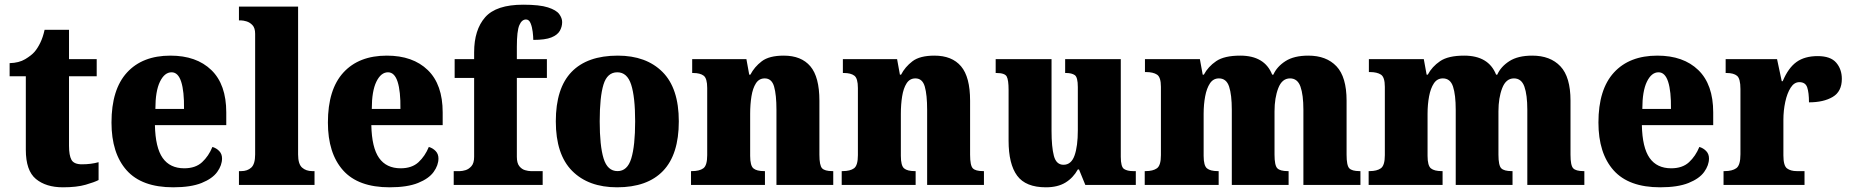

<svg xmlns="http://www.w3.org/2000/svg" viewBox="-20 -788 7881 818"><path d="M248 10Q176 10 133 -25.5Q90 -61 90 -150V-463H21V-519Q61 -520 87.5 -536Q114 -552 127 -567Q140 -582 151.5 -605.5Q163 -629 170 -661H274V-536H392V-463H274V-167Q274 -126 284.5 -107Q295 -88 329 -88Q368 -88 400 -97V-21Q383 -12 345 -1Q307 10 248 10Z M718 10Q584 10 519.5 -62.5Q455 -135 455 -266Q455 -407 521 -479Q587 -551 706 -551Q817 -551 880.5 -489.5Q944 -428 944 -309V-255H640Q642 -159 673 -115Q704 -71 765 -71Q813 -71 841 -97Q869 -123 885 -162Q902 -157 914 -144.5Q926 -132 926 -113Q926 -84 905.5 -55.5Q885 -27 839 -8.5Q793 10 718 10ZM764 -324Q765 -399 752 -439.5Q739 -480 711 -480Q681 -480 661.5 -440Q642 -400 642 -324Z M998 0V-59H1008Q1034 -59 1050.5 -74Q1067 -89 1067 -130V-644Q1067 -669 1055.5 -681Q1044 -693 1030 -697Q1016 -701 1008 -701H998V-760H1250V-130Q1250 -89 1267 -74Q1284 -59 1310 -59H1320V0Z M1640 10Q1506 10 1441.5 -62.5Q1377 -135 1377 -266Q1377 -407 1443 -479Q1509 -551 1628 -551Q1739 -551 1802.5 -489.5Q1866 -428 1866 -309V-255H1562Q1564 -159 1595 -115Q1626 -71 1687 -71Q1735 -71 1763 -97Q1791 -123 1807 -162Q1824 -157 1836 -144.5Q1848 -132 1848 -113Q1848 -84 1827.5 -55.5Q1807 -27 1761 -8.5Q1715 10 1640 10ZM1686 -324Q1687 -399 1674 -439.5Q1661 -480 1633 -480Q1603 -480 1583.5 -440Q1564 -400 1564 -324Z M1913 0V-59H1940Q1949 -59 1963 -63Q1977 -67 1988.5 -80Q2000 -93 2000 -120V-456H1917V-536H2000V-565Q2000 -661 2047 -714.5Q2094 -768 2209 -768Q2279 -768 2314.5 -756.5Q2350 -745 2362.5 -728Q2375 -711 2375 -694Q2375 -674 2365 -656.5Q2355 -639 2329 -628.5Q2303 -618 2252 -618Q2252 -632 2249.5 -652.5Q2247 -673 2240.5 -689Q2234 -705 2221 -705Q2203 -705 2192.5 -680.5Q2182 -656 2182 -589V-536H2310V-456H2182V-120Q2182 -93 2192.5 -80Q2203 -67 2217 -63Q2231 -59 2241 -59H2292V0Z M2609 10Q2487 10 2417.5 -60Q2348 -130 2348 -271Q2348 -412 2415 -481.5Q2482 -551 2612 -551Q2733 -551 2802.5 -481.5Q2872 -412 2872 -271Q2872 -130 2805 -60Q2738 10 2609 10ZM2611 -59Q2653 -59 2669.5 -113Q2686 -167 2686 -271Q2686 -375 2669 -427.5Q2652 -480 2610 -480Q2567 -480 2551 -427.5Q2535 -375 2535 -271Q2535 -167 2551.5 -113Q2568 -59 2611 -59Z M2924 0V-59H2928Q2960 -59 2976.5 -71Q2993 -83 2993 -127V-413Q2993 -454 2978 -465.5Q2963 -477 2933 -477H2929V-536H3160L3172 -470H3177Q3194 -503 3225.5 -527Q3257 -551 3319 -551Q3394 -551 3432.5 -505.5Q3471 -460 3471 -359V-129Q3471 -83 3482.5 -71Q3494 -59 3526 -59H3530V0H3288V-320Q3288 -384 3278 -419Q3268 -454 3238 -454Q3214 -454 3200.5 -433Q3187 -412 3181.5 -377.5Q3176 -343 3176 -303V-124Q3176 -82 3190 -70.5Q3204 -59 3235 -59H3239V0Z M3566 0V-59H3570Q3602 -59 3618.5 -71Q3635 -83 3635 -127V-413Q3635 -454 3620 -465.5Q3605 -477 3575 -477H3571V-536H3802L3814 -470H3819Q3836 -503 3867.5 -527Q3899 -551 3961 -551Q4036 -551 4074.5 -505.5Q4113 -460 4113 -359V-129Q4113 -83 4124.5 -71Q4136 -59 4168 -59H4172V0H3930V-320Q3930 -384 3920 -419Q3910 -454 3880 -454Q3856 -454 3842.5 -433Q3829 -412 3823.5 -377.5Q3818 -343 3818 -303V-124Q3818 -82 3832 -70.5Q3846 -59 3877 -59H3881V0Z M4436 10Q4350 10 4313.5 -39.5Q4277 -89 4277 -189V-405Q4277 -447 4269 -462Q4261 -477 4225 -477H4222V-536H4460V-230Q4460 -162 4470 -124Q4480 -86 4511 -86Q4544 -86 4558 -125.5Q4572 -165 4572 -233V-417Q4572 -459 4559 -468Q4546 -477 4522 -477H4518V-536H4755V-120Q4755 -77 4769 -68Q4783 -59 4807 -59H4819V0H4604L4577 -66H4572Q4552 -30 4519 -10Q4486 10 4436 10Z M4857 0V-59H4861Q4892 -59 4909 -71Q4926 -83 4926 -127V-418Q4926 -459 4909.5 -470Q4893 -481 4862 -481H4858V-536H5092L5104 -470H5109Q5127 -504 5161.5 -527.5Q5196 -551 5264 -551Q5368 -551 5400 -470H5405Q5420 -504 5456.5 -527.5Q5493 -551 5554 -551Q5631 -551 5674 -505.5Q5717 -460 5717 -359V-129Q5717 -83 5728.5 -71Q5740 -59 5772 -59H5776V0H5533V-320Q5533 -384 5520.5 -419Q5508 -454 5476 -454Q5442 -454 5426 -412.5Q5410 -371 5410 -314V-129Q5410 -83 5422 -71Q5434 -59 5466 -59H5470V0H5228V-320Q5228 -384 5216.5 -419Q5205 -454 5173 -454Q5149 -454 5135 -433Q5121 -412 5114.5 -377.5Q5108 -343 5108 -303V-124Q5108 -82 5122.5 -70.5Q5137 -59 5168 -59H5172V0Z M5811 0V-59H5815Q5846 -59 5863 -71Q5880 -83 5880 -127V-418Q5880 -459 5863.5 -470Q5847 -481 5816 -481H5812V-536H6046L6058 -470H6063Q6081 -504 6115.5 -527.5Q6150 -551 6218 -551Q6322 -551 6354 -470H6359Q6374 -504 6410.5 -527.5Q6447 -551 6508 -551Q6585 -551 6628 -505.5Q6671 -460 6671 -359V-129Q6671 -83 6682.5 -71Q6694 -59 6726 -59H6730V0H6487V-320Q6487 -384 6474.5 -419Q6462 -454 6430 -454Q6396 -454 6380 -412.5Q6364 -371 6364 -314V-129Q6364 -83 6376 -71Q6388 -59 6420 -59H6424V0H6182V-320Q6182 -384 6170.5 -419Q6159 -454 6127 -454Q6103 -454 6089 -433Q6075 -412 6068.5 -377.5Q6062 -343 6062 -303V-124Q6062 -82 6076.5 -70.5Q6091 -59 6122 -59H6126V0Z M7053 10Q6919 10 6854.5 -62.5Q6790 -135 6790 -266Q6790 -407 6856 -479Q6922 -551 7041 -551Q7152 -551 7215.5 -489.5Q7279 -428 7279 -309V-255H6975Q6977 -159 7008 -115Q7039 -71 7100 -71Q7148 -71 7176 -97Q7204 -123 7220 -162Q7237 -157 7249 -144.5Q7261 -132 7261 -113Q7261 -84 7240.5 -55.5Q7220 -27 7174 -8.5Q7128 10 7053 10ZM7099 -324Q7100 -399 7087 -439.5Q7074 -480 7046 -480Q7016 -480 6996.5 -440Q6977 -400 6977 -324Z M7323 0V-59H7328Q7360 -59 7377.5 -71.5Q7395 -84 7395 -131V-409Q7395 -453 7380.5 -465Q7366 -477 7336 -477H7332V-536H7551L7571 -442H7575Q7599 -499 7634 -524Q7669 -549 7724 -549Q7779 -549 7803 -521Q7827 -493 7827 -452Q7827 -398 7788 -375Q7749 -352 7687 -352Q7687 -393 7679.5 -415.5Q7672 -438 7646 -438Q7624 -438 7609 -414.5Q7594 -391 7586 -354Q7578 -317 7578 -278V-126Q7578 -82 7593.5 -70.5Q7609 -59 7635 -59H7668V0Z"/></svg>

Font: Noto Serif Myanmar SemiCondensed Black
Style: Regular
Weight: 900
Width: 4
Designer: Ben Mitchell and the Monotype Design Team
Foundry: Monotype Imaging Inc.
Version: Version 2.106; ttfautohint (v1.8.4.7-5d5b)